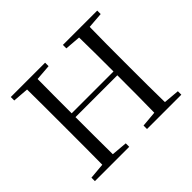

<svg xmlns="http://www.w3.org/2000/svg" viewBox="-161 -951 1175 1175"><g transform="rotate(-45 426.5 -364.0)"><path d="M504 -698 606 -690C608 -592 608 -493 608 -394H246C246 -494 246 -593 247 -690L350 -698V-728H53V-698L156 -690C157 -591 157 -491 157 -391V-337C157 -236 157 -137 156 -39L53 -30V0H350V-30L247 -39C246 -136 246 -237 246 -361H608C608 -237 608 -136 606 -39L504 -30V0H801V-30L698 -39C696 -137 696 -237 696 -337V-391C696 -492 696 -592 698 -690L801 -698V-728H504Z"/></g></svg>

Font: Harano Aji Mincho KR
Style: Regular
Weight: 400
Foundry: Masamichi Hosoda
Version: HaranoAjiMinchoKR-Regular version 20230610;ttx 4.39.4